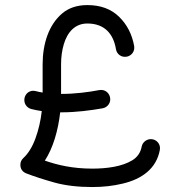

<svg xmlns="http://www.w3.org/2000/svg" viewBox="-20 -714 755 763"><path d="M77.6 -325.2C73.2 -304.2 85 -286.1 104 -280.8C117.2 -277.3 131.3 -274.9 146 -272.5C141.6 -233.9 133.3 -198.2 121.1 -164.6C108.9 -130.9 92.8 -104.5 72.8 -85.9C64.9 -78.6 61 -69.8 61 -59.1C61 -43 68.8 -31.2 84.5 -24.9C116.2 -12.7 153.8 -0.5 197.3 11.7C240.2 23.4 290 29.3 346.7 29.3C389.2 29.3 429.2 24.9 467.8 15.6C543.9 -2.4 601.6 -43.9 615.2 -118.2C619.6 -141.6 601.6 -160.6 580.6 -161.1C562.5 -161.6 546.4 -148.9 543 -131.3C538.6 -107.9 526.4 -89.8 505.9 -77.1C464.8 -51.8 403.8 -43.9 346.7 -43.9C268.6 -43.9 209 -58.1 158.2 -75.7C190.9 -126 210.9 -194.8 219.2 -267.6H224.6C283.2 -267.6 340.8 -275.4 388.2 -283.7C408.2 -287.6 422.4 -307.1 417 -328.6C412.6 -346.2 396 -359.9 374.5 -356C331.1 -347.7 277.3 -340.8 224.6 -340.8H222.7V-458.5C222.7 -486.3 226.1 -512.7 233.4 -537.6C247.6 -586.4 278.3 -620.6 327.1 -620.6C395 -620.6 430.7 -580.1 440.9 -518.1C444.3 -498.5 462.4 -484.9 483.9 -488.8C502 -492.2 516.6 -509.3 513.2 -530.8C504.9 -577.1 485.4 -615.7 453.6 -647C421.9 -678.2 379.9 -693.8 327.1 -693.8C286.6 -693.8 252.9 -682.6 227.1 -660.6C174.3 -616.2 149.4 -540.5 149.4 -458.5V-346.2C139.6 -347.7 130.4 -349.6 121.6 -352.1C100.1 -357.4 82 -344.2 77.6 -325.2Z"/></svg>

Font: Mikhak
Style: Regular
Weight: 400
Designer: Amin Abedi
Version: Version 3.2